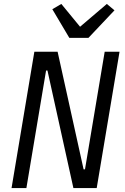

<svg xmlns="http://www.w3.org/2000/svg" viewBox="-20 -963 640 983"><path d="M355.8 0H475.1L592 -698.2H516L415.1 -95.9H408L274.9 -698.2H155.9L39.1 0H115.1L215.9 -601.9H223ZM247.9 -915.8 334.9 -769.2H432.9L566.1 -910.2L527 -942.8L389.9 -826L294 -942.8Z"/></svg>

Font: Margiela Mono Italic Italic
Style: Regular
Weight: 400
Designer: Mike Abbink, Paul van der Laan, Pieter van Rosmalen
Foundry: Bold Monday
Version: Version 2.003 2021